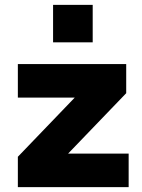

<svg xmlns="http://www.w3.org/2000/svg" viewBox="-20 -765 581 785"><path d="M53 0V-124L325 -407L320 -366H53V-503H496V-384L219 -96L224 -137H506V0ZM197 -592V-745H359V-592Z"/></svg>

Font: Nunito Sans 8pt Black
Style: Regular
Weight: 900
Version: Version 3.101;gftools[0.9.27]